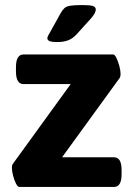

<svg xmlns="http://www.w3.org/2000/svg" viewBox="-20 -738 529 758"><path d="M56 0Q50 0 43 -13.5Q36 -27 31.5 -45Q27 -63 27 -76Q27 -86 30 -90L259 -406H73Q43 -406 43 -456V-473Q43 -523 73 -523H427Q433 -523 439.5 -509.5Q446 -496 451 -478Q456 -460 456 -446Q456 -436 453 -431L225 -117H430Q460 -117 460 -67V-50Q460 0 430 0ZM208 -572Q183 -572 175 -576Q167 -580 167 -587Q167 -592 170.5 -598Q174 -604 180 -615L220 -687Q227 -699 234.5 -706Q242 -713 258 -715.5Q274 -718 305 -718Q334 -718 346 -714.5Q358 -711 358 -701Q358 -693 353 -684Q348 -675 339 -665L282 -602Q266 -585 248 -578.5Q230 -572 208 -572Z"/></svg>

Font: Asap
Style: Regular
Weight: 400
Designer: Pablo Cosgaya
Foundry: Omnibus-Type
Version: Version 3.001